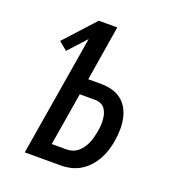

<svg xmlns="http://www.w3.org/2000/svg" viewBox="-133 -841 866 947"><g transform="rotate(20 300.0 -367.5)"><path d="M103 0 208 -633 123 -540 79 -576 224 -735H321L274 -446H341Q370 -446 397.5 -439Q425 -432 447 -415.5Q469 -399 482.5 -374.5Q496 -350 501.5 -322Q507 -294 506.5 -265Q506 -236 501 -206Q497 -180 489 -154.5Q481 -129 468 -105.5Q455 -82 436 -61Q417 -40 393.5 -26Q370 -12 344 -6Q318 0 292 0ZM292 -84Q307 -84 322.5 -89Q338 -94 351 -105Q364 -116 373.5 -130Q383 -144 389 -158.5Q395 -173 399 -188.5Q403 -204 406 -220Q409 -235 410 -251Q411 -267 410 -282Q409 -297 405 -311.5Q401 -326 392.5 -338Q384 -350 370 -356Q356 -362 341 -362H260L214 -84Z"/></g></svg>

Font: Iosevka Aile Medium Oblique
Style: Regular
Weight: 500
Italic angle: -9°
Designer: Belleve Invis
Foundry: Belleve Invis
Version: Version 31.1.0; ttfautohint (v1.8.4)